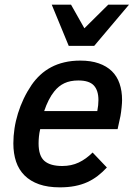

<svg xmlns="http://www.w3.org/2000/svg" viewBox="-20 -786 572 821"><path d="M151.9 -233.9Q147.9 -217.3 146.5 -201.9Q145 -186.5 145 -172.9Q145 -119.6 169.9 -97.9Q194.8 -76.2 246.1 -76.2Q285.2 -76.2 316.7 -91.1Q348.1 -106 376 -133.8L437 -69.8Q418.5 -49.8 397.9 -33.9Q377.4 -18.1 353.3 -7.1Q329.1 3.9 300 9.5Q271 15.1 235.8 15.1Q184.6 15.1 147.2 2Q109.9 -11.2 85.2 -35.6Q60.5 -60.1 48.8 -94.7Q37.1 -129.4 37.1 -172.9Q37.1 -204.1 42 -236.6Q46.9 -269 56.9 -301.3Q66.9 -333.5 81.5 -364.3Q96.2 -395 115.2 -422.9Q131.3 -446.3 152.1 -465.6Q172.9 -484.9 198.5 -498.5Q224.1 -512.2 255.4 -519.5Q286.6 -526.9 323.2 -526.9Q368.7 -526.9 402.3 -515.1Q436 -503.4 458.3 -481.7Q480.5 -460 491.2 -428.7Q502 -397.5 502 -357.9Q502 -352.5 501.5 -344.5Q501 -336.4 500 -326.9Q499 -317.4 497.8 -307.6Q496.6 -297.9 495.1 -290L482.9 -233.9ZM396 -311Q398.4 -323.7 399.7 -335.7Q400.9 -347.7 400.9 -357.9Q400.9 -399.4 381.1 -420.7Q361.3 -441.9 314.9 -441.9Q280.3 -441.9 255.4 -430.2Q230.5 -418.5 211.9 -395Q199.2 -379.4 188.2 -357.7Q177.2 -335.9 168.9 -311ZM283.7 -766.1 340.8 -665 442.9 -766.1H531.7L382.8 -589.8H273.9L201.2 -766.1Z"/></svg>

Font: Clear Sans Medium
Style: Italic
Weight: 500
Italic angle: -12°
Foundry: Intel Corporation
Version: Version 1.00